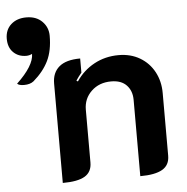

<svg xmlns="http://www.w3.org/2000/svg" viewBox="-69 -752 792 812"><g transform="rotate(-5 326.5 -346.5)"><path d="M165 -413Q165 -459 194.5 -484Q224 -509 284 -509V-449Q272 -435 260 -417L266 -413Q296 -458 343 -483.5Q390 -509 447 -509Q498 -509 537 -486Q576 -463 597.5 -423Q619 -383 619 -333V-67Q619 -27 588 -9Q557 9 494 9V-315Q494 -353 471.5 -377Q449 -401 406 -401Q355 -401 322 -369.5Q289 -338 289 -291V-67Q289 -27 259 -9Q229 9 165 9ZM83 -546Q71 -540 58 -540Q25 -540 3.5 -561Q-18 -582 -18 -619Q-18 -657 7 -679.5Q32 -702 72 -702Q114 -702 139 -677Q164 -652 164 -616Q164 -553 143 -510Q122 -467 79 -430Q64 -418 38 -418Q17 -418 9 -426Q83 -496 83 -546Z"/></g></svg>

Font: K2D
Style: Bold
Weight: 700
Designer: Katatrad Aksorn Co.,Ltd.
Foundry: Cadson Demak Co.,Ltd.
Version: Version 1.000; ttfautohint (v1.6)